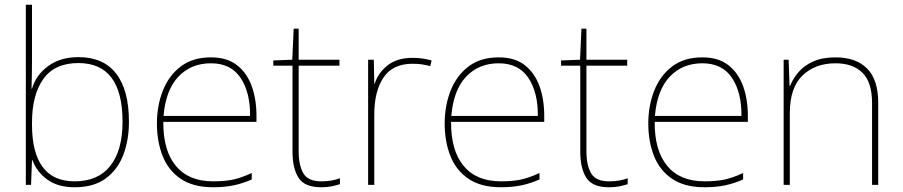

<svg xmlns="http://www.w3.org/2000/svg" viewBox="-20 -780 3809 810"><path d="M115 -525Q115 -501 114.5 -466Q114 -431 113 -406H115Q132 -464 183.5 -501.5Q235 -539 311 -539Q416 -539 470 -469.5Q524 -400 524 -266Q524 -190 500.5 -127.5Q477 -65 426.5 -27.5Q376 10 295 10Q224 10 179.5 -22.5Q135 -55 117 -104H115L111 0H89V-760H115ZM311 -514Q211 -514 163 -447Q115 -380 115 -263V-253Q115 -137 159.5 -76Q204 -15 295 -15Q394 -15 445.5 -80.5Q497 -146 497 -266Q497 -514 311 -514Z M870 -538Q938 -538 980 -505Q1022 -472 1042 -416.5Q1062 -361 1062 -291V-266H669Q668 -145 722 -80Q776 -15 879 -15Q927 -15 961.5 -22Q996 -29 1042 -50V-23Q1004 -6 965.5 2Q927 10 879 10Q796 10 743.5 -25Q691 -60 666.5 -121Q642 -182 642 -259Q642 -334 667 -397.5Q692 -461 742.5 -499.5Q793 -538 870 -538ZM870 -513Q786 -513 732.5 -456.5Q679 -400 670 -291H1035Q1036 -390 995 -451.5Q954 -513 870 -513Z M1335 -15Q1360 -15 1379 -18.5Q1398 -22 1414 -28V-3Q1398 2 1379.5 6Q1361 10 1335 10Q1265 10 1239.5 -30Q1214 -70 1214 -140V-503H1133V-525L1213 -528L1219 -659H1240V-528H1412V-503H1240V-143Q1240 -82 1260 -48.5Q1280 -15 1335 -15Z M1720 -536Q1744 -536 1763.5 -533Q1783 -530 1801 -525L1795 -501Q1776 -506 1759.5 -508.5Q1743 -511 1720 -511Q1637 -511 1598 -453Q1559 -395 1559 -297V0H1533V-528H1557L1559 -427H1561Q1575 -473 1615.5 -504.5Q1656 -536 1720 -536Z M2084 -538Q2152 -538 2194 -505Q2236 -472 2256 -416.5Q2276 -361 2276 -291V-266H1883Q1882 -145 1936 -80Q1990 -15 2093 -15Q2141 -15 2175.5 -22Q2210 -29 2256 -50V-23Q2218 -6 2179.5 2Q2141 10 2093 10Q2010 10 1957.5 -25Q1905 -60 1880.5 -121Q1856 -182 1856 -259Q1856 -334 1881 -397.5Q1906 -461 1956.5 -499.5Q2007 -538 2084 -538ZM2084 -513Q2000 -513 1946.5 -456.5Q1893 -400 1884 -291H2249Q2250 -390 2209 -451.5Q2168 -513 2084 -513Z M2549 -15Q2574 -15 2593 -18.5Q2612 -22 2628 -28V-3Q2612 2 2593.5 6Q2575 10 2549 10Q2479 10 2453.5 -30Q2428 -70 2428 -140V-503H2347V-525L2427 -528L2433 -659H2454V-528H2626V-503H2454V-143Q2454 -82 2474 -48.5Q2494 -15 2549 -15Z M2943 -538Q3011 -538 3053 -505Q3095 -472 3115 -416.5Q3135 -361 3135 -291V-266H2742Q2741 -145 2795 -80Q2849 -15 2952 -15Q3000 -15 3034.5 -22Q3069 -29 3115 -50V-23Q3077 -6 3038.5 2Q3000 10 2952 10Q2869 10 2816.5 -25Q2764 -60 2739.5 -121Q2715 -182 2715 -259Q2715 -334 2740 -397.5Q2765 -461 2815.5 -499.5Q2866 -538 2943 -538ZM2943 -513Q2859 -513 2805.5 -456.5Q2752 -400 2743 -291H3108Q3109 -390 3068 -451.5Q3027 -513 2943 -513Z M3505 -538Q3591 -538 3638 -491Q3685 -444 3685 -346V0H3659V-345Q3659 -433 3618.5 -473Q3578 -513 3505 -513Q3419 -513 3365.5 -461.5Q3312 -410 3312 -302V0H3286V-528H3307L3311 -417H3313Q3325 -448 3348.5 -475.5Q3372 -503 3410.5 -520.5Q3449 -538 3505 -538Z"/></svg>

Font: Noto Sans Kannada Thin
Style: Regular
Weight: 100
Designer: Jelle Bosma - Monotype Design Team
Foundry: Monotype Imaging Inc.
Version: Version 2.005; ttfautohint (v1.8.4.7-5d5b)